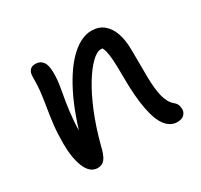

<svg xmlns="http://www.w3.org/2000/svg" viewBox="-114 -648 840 803"><g transform="rotate(-30 306.0 -246.5)"><path d="M530 9Q500 9 477 -18.5Q454 -46 441.5 -108.5Q429 -171 429 -272Q429 -320 427 -349Q425 -378 420.5 -395Q416 -412 408 -422Q400 -432 388 -443Q408 -444 422.5 -438.5Q437 -433 444 -418.5Q451 -404 452 -380Q438 -401 428.5 -408Q419 -415 405 -415Q385 -415 359 -389.5Q333 -364 305 -318Q277 -272 251 -208.5Q225 -145 205 -69Q195 -25 182 -8Q169 9 147 9Q110 9 91 -36Q72 -81 72 -151Q72 -202 76.5 -240Q81 -278 86.5 -311Q92 -344 96.5 -379Q101 -414 101 -459Q101 -478 110 -488.5Q119 -499 137 -499Q160 -499 172.5 -482.5Q185 -466 185 -428Q185 -395 179.5 -364Q174 -333 168 -297Q162 -261 158 -213.5Q154 -166 157 -102L139 -107Q173 -236 217.5 -324Q262 -412 311.5 -457Q361 -502 409 -502Q444 -502 467.5 -483Q491 -464 503 -429.5Q515 -395 515 -348Q515 -270 516 -214Q517 -158 526 -122Q535 -86 557 -67Q567 -59 571 -49.5Q575 -40 575 -27Q575 -14 564.5 -2.5Q554 9 530 9Z"/></g></svg>

Font: Shantell Sans Light
Style: Regular
Weight: 400
Version: Version 1.011;[c5ecc13dd]